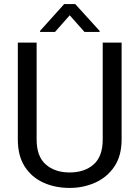

<svg xmlns="http://www.w3.org/2000/svg" viewBox="-20 -922 688 952"><path d="M489.3 -710.9H583V-230Q583 -149.9 547.4 -96.7Q511.7 -43.5 452.9 -16.8Q394 9.8 325.2 9.8Q252.9 9.8 194.6 -16.8Q136.2 -43.5 102.3 -96.7Q68.4 -149.9 68.4 -230V-710.9H161.6V-230Q161.6 -146.5 206.8 -106.7Q252 -66.9 325.2 -66.9Q399.4 -66.9 444.3 -106.7Q489.3 -146.5 489.3 -230ZM353 -901.9 474.1 -768.6V-763.7H398.9L325.7 -846.2L252.9 -763.7H178.7V-769L298.3 -901.9Z"/></svg>

Font: Vazirmatn RD
Style: Regular
Weight: 400
Designer: Saber Rastikerdar
Foundry: Saber Rastikerdar
Version: Version 32.102